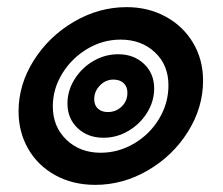

<svg xmlns="http://www.w3.org/2000/svg" viewBox="-20 -509 625 538"><path d="M32 -197Q32 -272 74.5 -339.5Q117 -407 187 -448Q257 -489 335 -489Q395 -489 444 -462.5Q493 -436 521 -389Q549 -342 549 -283Q549 -208 507 -140.5Q465 -73 395 -32Q325 9 247 9Q184 9 135 -18Q86 -45 59 -92Q32 -139 32 -197ZM452 -270Q452 -327 414 -362.5Q376 -398 318 -398Q268 -398 224.5 -372Q181 -346 154.5 -303Q128 -260 128 -211Q128 -154 166 -117.5Q204 -81 262 -81Q312 -81 356 -107Q400 -133 426 -176.5Q452 -220 452 -270ZM169 -219Q169 -255 189 -287Q209 -319 241.5 -338Q274 -357 311 -357Q355 -357 383.5 -330Q412 -303 412 -261Q412 -225 392 -193Q372 -161 339.5 -142Q307 -123 270 -123Q226 -123 197.5 -150Q169 -177 169 -219ZM337 -249Q337 -266 326.5 -276Q316 -286 298 -286Q276 -286 260 -269.5Q244 -253 244 -231Q244 -214 254.5 -204.5Q265 -195 282 -195Q305 -195 321 -210.5Q337 -226 337 -249Z"/></svg>

Font: K2D
Style: Bold Italic
Weight: 700
Italic angle: -10°
Designer: Katatrad Aksorn Co.,Ltd.
Foundry: Cadson Demak Co.,Ltd.
Version: Version 1.000; ttfautohint (v1.6)